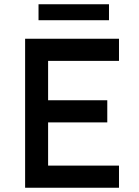

<svg xmlns="http://www.w3.org/2000/svg" viewBox="-20 -882 654 902"><path d="M98 0V-700H539V-596H206V-411H484V-307H206V-104H539V0ZM161 -787V-862H492V-787Z"/></svg>

Font: Lexend Deca
Style: Regular
Weight: 400
Designer: Bonnie Shaver-Troup, Thomas Jockin
Foundry: Lexend
Version: Version 1.008; ttfautohint (v1.8.4.7-5d5b)